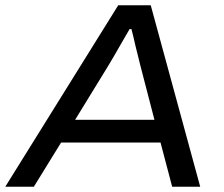

<svg xmlns="http://www.w3.org/2000/svg" viewBox="-42 -706 846 726"><path d="M-22 0 405 -686H528L715 0H609L565 -167H189L86 0ZM242 -253H542L488 -461Q485 -475 480 -493.5Q475 -512 470.5 -531.5Q466 -551 462 -568.5Q458 -586 455 -596H448Q436 -576 421 -549.5Q406 -523 392 -499Q378 -475 369 -460Z"/></svg>

Font: Archivo SemiExpanded
Style: Italic
Weight: 400
Width: 6
Italic angle: -10°
Designer: Hector Gatti
Foundry: Omnibus-Type
Version: Version 2.001